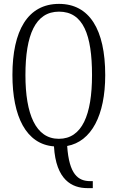

<svg xmlns="http://www.w3.org/2000/svg" viewBox="-20 -745 607 989"><path d="M430 224H458V188H445C382 188 336 153 326 7C451 -16 522 -151 522 -358C522 -594 440 -725 284 -725C123 -725 44 -587 44 -359C44 -146 114 -2 258 9C268 182 351 224 430 224ZM283 -30C164 -30 111 -157 111 -358C111 -565 162 -685 284 -685C409 -685 454 -565 454 -358C454 -154 403 -30 283 -30Z"/></svg>

Font: Noto Serif Hebrew ExtraCondensed Light
Style: Regular
Weight: 300
Width: 2
Designer: Monotype Design Team
Foundry: Monotype Imaging Inc.
Version: Version 2.004